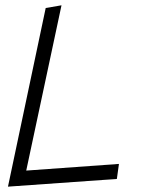

<svg xmlns="http://www.w3.org/2000/svg" viewBox="-20 -698 527 718"><path d="M9.8 0 417 -28.8 424.8 -85 78.1 -60.1 210 -678.2 150.9 -668Z"/></svg>

Font: Comic Neue Angular
Style: Italic
Weight: 400
Italic angle: -12°
Designer: Craig Rozynski
Foundry: Craig Rozynski
Version: Version 2.003